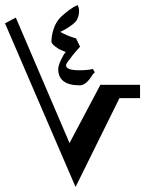

<svg xmlns="http://www.w3.org/2000/svg" viewBox="-30 -748 588 765"><path d="M271 -3 -10 -655 33 -678 247 -178 370 -410H528V-357H446ZM288 -408Q202 -408 202 -473Q202 -486 212.5 -508.5Q223 -531 232 -541Q206 -550 191 -562Q175 -574 175 -583Q175 -606 184 -633.5Q193 -661 212 -680Q228 -695 245.5 -708Q263 -721 279 -728Q285 -718 285 -704Q285 -685 276.5 -669Q268 -653 228 -630Q224 -628 219.5 -625.5Q215 -623 210 -621Q224 -613 239.5 -606.5Q255 -600 273 -595L289 -562Q271 -542 258.5 -526.5Q246 -511 239.5 -501.5Q233 -492 233 -488Q233 -478 246.5 -473Q260 -468 286 -468Q304 -468 317.5 -469.5Q331 -471 340 -473L348 -460Q346 -459 343.5 -456Q341 -453 338 -449Q313 -408 288 -408Z"/></svg>

Font: Noto Naskh Arabic
Style: Bold
Weight: 700
Designer: Monotype Design Team, David Williams, Mohamad Dakak and Nizar Qandah
Foundry: Monotype Imaging Inc.
Version: Version 2.016